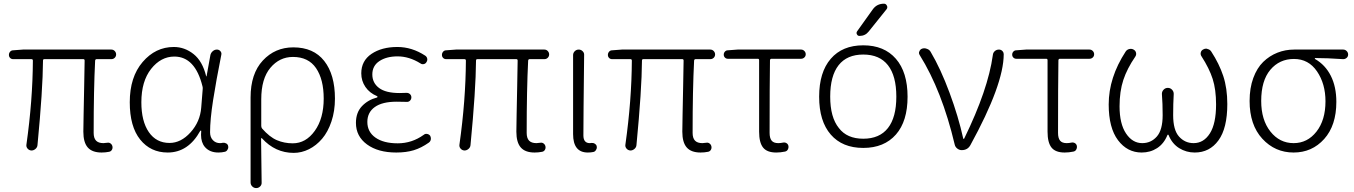

<svg xmlns="http://www.w3.org/2000/svg" viewBox="-20 -796 7181 1018"><path d="M518.6 12.7Q468.8 12.7 445.3 -14.2Q421.9 -41 421.9 -97.7Q421.9 -126 423.3 -189.9Q424.8 -253.9 426.3 -339.4Q427.7 -424.8 428.7 -474.6Q428.7 -482.4 421.9 -482.4H214.8Q208 -482.4 208 -474.6Q207 -319.3 178.7 -26.4Q177.7 -14.6 168 -6.3Q158.2 2 146.5 2Q133.8 1 126 -8.3Q118.2 -17.6 120.1 -29.3Q153.3 -264.6 154.3 -474.6Q154.3 -482.4 146.5 -482.4H49.8Q40 -482.4 33.7 -488.8Q27.3 -495.1 27.3 -504.9Q27.3 -514.6 33.7 -522Q40 -529.3 49.8 -529.3L101.6 -533.2H570.3Q581.1 -533.2 588.4 -525.4Q595.7 -517.6 595.7 -507.3Q595.7 -497.1 588.4 -489.7Q581.1 -482.4 570.3 -482.4H492.2Q485.4 -482.4 484.4 -474.6Q476.6 -321.3 476.6 -91.8Q476.6 -63.5 489.3 -50.3Q502 -37.1 528.3 -37.1Q535.2 -37.1 548.8 -39.1Q558.6 -41 566.4 -35.2Q574.2 -29.3 576.2 -19.5Q578.1 -9.8 573.2 -1.5Q568.4 6.8 558.6 8.8Q539.1 12.7 518.6 12.7Z M869.1 12.7Q778.3 12.7 723.1 -56.2Q668 -125 668 -253.9Q668 -387.7 736.3 -467.3Q804.7 -546.9 901.4 -546.9Q959 -546.9 1006.3 -509.3Q1053.7 -471.7 1073.2 -391.6Q1073.2 -390.6 1074.2 -390.6Q1075.2 -390.6 1075.2 -391.6L1095.7 -504.9Q1098.6 -516.6 1108.4 -524.9Q1118.2 -533.2 1129.9 -533.2Q1141.6 -533.2 1148.9 -524.4Q1156.2 -515.6 1153.3 -504.9Q1126 -368.2 1109.9 -265.1Q1093.8 -162.1 1093.8 -94.7Q1093.8 -68.4 1108.9 -52.7Q1124 -37.1 1146.5 -37.1Q1153.3 -37.1 1162.1 -39.1Q1170.9 -40 1179.2 -35.6Q1187.5 -31.2 1189.5 -22.5Q1190.4 -18.6 1190.4 -15.6Q1190.4 -8.8 1186.5 -2.9Q1181.6 6.8 1171.9 8.8Q1156.2 12.7 1137.7 12.7Q1091.8 12.7 1066.4 -16.6Q1045.9 -41 1045.9 -81.1Q1045.9 -90.8 1046.9 -101.6Q1046.9 -103.5 1044.9 -103.5Q1043 -103.5 1042 -102.5Q978.5 12.7 869.1 12.7ZM878.9 -38.1Q939.5 -38.1 990.2 -94.2Q1041 -150.4 1046.9 -225.6L1054.7 -323.2Q1055.7 -331.1 1053.7 -337.9Q1014.6 -496.1 904.3 -496.1Q833 -496.1 781.2 -430.7Q729.5 -365.2 729.5 -253.9Q729.5 -153.3 769 -95.7Q808.6 -38.1 878.9 -38.1Z M1308.6 170.9V-279.3Q1308.6 -405.3 1373.5 -475.1Q1438.5 -544.9 1535.2 -544.9Q1642.6 -544.9 1699.2 -472.7Q1755.9 -400.4 1755.9 -273.4Q1755.9 -207 1737.3 -151.9Q1718.8 -96.7 1688 -60.5Q1657.2 -24.4 1618.2 -4.9Q1579.1 14.6 1537.1 14.6Q1439.5 14.6 1369.1 -62.5Q1367.2 -64.5 1365.7 -63.5Q1364.3 -62.5 1364.3 -60.5Q1366.2 62.5 1367.2 170.9Q1368.2 183.6 1359.4 192.4Q1350.6 201.2 1338.4 201.2Q1326.2 201.2 1317.4 192.4Q1308.6 183.6 1308.6 170.9ZM1532.2 -36.1Q1601.6 -36.1 1648.9 -102.1Q1696.3 -168 1696.3 -273.4Q1696.3 -375 1655.8 -434.6Q1615.2 -494.1 1533.2 -494.1Q1461.9 -494.1 1413.6 -436.5Q1365.2 -378.9 1365.2 -269.5V-128.9Q1365.2 -121.1 1369.1 -115.2Q1409.2 -69.3 1448.2 -52.7Q1487.3 -36.1 1532.2 -36.1Z M2081.1 12.7Q1984.4 12.7 1925.8 -30.3Q1867.2 -73.2 1867.2 -144.5Q1867.2 -199.2 1898.9 -232.9Q1930.7 -266.6 1979.5 -279.3Q1981.4 -280.3 1981.4 -282.7Q1981.4 -285.2 1979.5 -286.1Q1939.5 -302.7 1917.5 -335Q1895.5 -367.2 1895.5 -407.2Q1895.5 -473.6 1949.7 -510.3Q2003.9 -546.9 2086.9 -546.9Q2164.1 -546.9 2234.4 -501Q2243.2 -495.1 2245.1 -485.4Q2247.1 -475.6 2241.2 -466.8Q2236.3 -458 2226.6 -456.1Q2216.8 -454.1 2209 -460Q2149.4 -497.1 2087.9 -497.1Q2029.3 -497.1 1991.7 -472.2Q1954.1 -447.3 1954.1 -401.4Q1954.1 -356.4 1989.7 -329.6Q2025.4 -302.7 2098.6 -302.7Q2122.1 -302.7 2135.7 -303.7Q2146.5 -303.7 2153.8 -296.9Q2161.1 -290 2161.1 -279.8Q2161.1 -269.5 2153.8 -262.2Q2146.5 -254.9 2135.7 -255.9Q2107.4 -256.8 2083 -256.8Q2006.8 -256.8 1967.3 -228.5Q1927.7 -200.2 1927.7 -149.4Q1927.7 -96.7 1970.7 -66.4Q2013.7 -36.1 2088.9 -36.1Q2164.1 -36.1 2226.6 -81.1Q2234.4 -87.9 2244.6 -85.9Q2254.9 -84 2260.7 -76.2Q2264.6 -69.3 2264.6 -61.5Q2264.6 -47.9 2253.9 -40Q2213.9 -11.7 2173.8 0.5Q2133.8 12.7 2081.1 12.7Z M2814.5 12.7Q2764.6 12.7 2741.2 -14.2Q2717.8 -41 2717.8 -97.7Q2717.8 -126 2719.2 -189.9Q2720.7 -253.9 2722.2 -339.4Q2723.6 -424.8 2724.6 -474.6Q2724.6 -482.4 2717.8 -482.4H2510.7Q2503.9 -482.4 2503.9 -474.6Q2502.9 -319.3 2474.6 -26.4Q2473.6 -14.6 2463.9 -6.3Q2454.1 2 2442.4 2Q2429.7 1 2421.9 -8.3Q2414.1 -17.6 2416 -29.3Q2449.2 -264.6 2450.2 -474.6Q2450.2 -482.4 2442.4 -482.4H2345.7Q2335.9 -482.4 2329.6 -488.8Q2323.2 -495.1 2323.2 -504.9Q2323.2 -514.6 2329.6 -522Q2335.9 -529.3 2345.7 -529.3L2397.5 -533.2H2866.2Q2877 -533.2 2884.3 -525.4Q2891.6 -517.6 2891.6 -507.3Q2891.6 -497.1 2884.3 -489.7Q2877 -482.4 2866.2 -482.4H2788.1Q2781.2 -482.4 2780.3 -474.6Q2772.5 -321.3 2772.5 -91.8Q2772.5 -63.5 2785.2 -50.3Q2797.9 -37.1 2824.2 -37.1Q2831.1 -37.1 2844.7 -39.1Q2854.5 -41 2862.3 -35.2Q2870.1 -29.3 2872.1 -19.5Q2874 -9.8 2869.1 -1.5Q2864.3 6.8 2854.5 8.8Q2835 12.7 2814.5 12.7Z M3096.7 12.7Q3018.6 12.7 3018.6 -85V-503.9Q3018.6 -515.6 3027.3 -524.4Q3036.1 -533.2 3048.3 -533.2Q3060.5 -533.2 3069.3 -524.4Q3078.1 -515.6 3077.1 -503.9Q3073.2 -168 3073.2 -78.1Q3073.2 -37.1 3107.4 -37.1Q3111.3 -37.1 3116.2 -38.1Q3126 -39.1 3133.8 -34.2Q3141.6 -29.3 3143.6 -21.5Q3144.5 -17.6 3144.5 -14.6Q3144.5 -7.8 3140.6 -2Q3135.7 7.8 3126 9.8Q3112.3 12.7 3096.7 12.7Z M3694.3 12.7Q3644.5 12.7 3621.1 -14.2Q3597.7 -41 3597.7 -97.7Q3597.7 -126 3599.1 -189.9Q3600.6 -253.9 3602.1 -339.4Q3603.5 -424.8 3604.5 -474.6Q3604.5 -482.4 3597.7 -482.4H3390.6Q3383.8 -482.4 3383.8 -474.6Q3382.8 -319.3 3354.5 -26.4Q3353.5 -14.6 3343.8 -6.3Q3334 2 3322.3 2Q3309.6 1 3301.8 -8.3Q3293.9 -17.6 3295.9 -29.3Q3329.1 -264.6 3330.1 -474.6Q3330.1 -482.4 3322.3 -482.4H3225.6Q3215.8 -482.4 3209.5 -488.8Q3203.1 -495.1 3203.1 -504.9Q3203.1 -514.6 3209.5 -522Q3215.8 -529.3 3225.6 -529.3L3277.3 -533.2H3746.1Q3756.8 -533.2 3764.2 -525.4Q3771.5 -517.6 3771.5 -507.3Q3771.5 -497.1 3764.2 -489.7Q3756.8 -482.4 3746.1 -482.4H3668Q3661.1 -482.4 3660.2 -474.6Q3652.3 -321.3 3652.3 -91.8Q3652.3 -63.5 3665 -50.3Q3677.7 -37.1 3704.1 -37.1Q3710.9 -37.1 3724.6 -39.1Q3734.4 -41 3742.2 -35.2Q3750 -29.3 3752 -19.5Q3753.9 -9.8 3749 -1.5Q3744.1 6.8 3734.4 8.8Q3714.8 12.7 3694.3 12.7Z M4095.7 12.7Q4046.9 12.7 4025.9 -13.7Q4004.9 -40 4004.9 -97.7V-476.6Q4004.9 -484.4 3998 -484.4H3838.9Q3830.1 -484.4 3823.7 -490.7Q3817.4 -497.1 3817.4 -506.3Q3817.4 -515.6 3823.7 -522.5Q3830.1 -529.3 3838.9 -529.3L3890.6 -533.2H4227.5Q4237.3 -533.2 4244.6 -525.9Q4252 -518.6 4252 -508.3Q4252 -498 4244.6 -491.2Q4237.3 -484.4 4227.5 -484.4H4070.3Q4063.5 -484.4 4062.5 -476.6Q4060.5 -345.7 4060.5 -91.8Q4060.5 -63.5 4071.3 -50.3Q4082 -37.1 4106.4 -37.1Q4118.2 -37.1 4131.8 -40Q4141.6 -42 4149.9 -37.1Q4158.2 -32.2 4160.2 -22.5Q4162.1 -12.7 4157.2 -3.4Q4152.3 5.9 4141.6 7.8Q4118.2 12.7 4095.7 12.7Z M4427.7 -117.2Q4470.7 -60.5 4557.1 -60.5Q4643.6 -60.5 4688 -117.2Q4732.4 -173.8 4732.4 -283.7Q4732.4 -393.6 4688 -450.2Q4643.6 -506.8 4557.1 -506.8Q4470.7 -506.8 4426.3 -450.2Q4381.8 -393.6 4381.8 -283.7Q4381.8 -173.8 4427.7 -117.2ZM4730.5 -83Q4668 -11.7 4557.1 -11.7Q4446.3 -11.7 4384.8 -82.5Q4323.2 -153.3 4323.2 -283.2Q4323.2 -413.1 4384.8 -484.4Q4446.3 -555.7 4557.1 -555.7Q4668 -555.7 4730 -484.4Q4792 -413.1 4792 -283.2Q4792 -153.3 4730.5 -83ZM4607.4 -746.1Q4628.9 -776.4 4667 -776.4Q4677.7 -776.4 4682.6 -765.6Q4684.6 -761.7 4684.6 -757.8Q4684.6 -752 4680.7 -747.1L4585.9 -628.9Q4567.4 -605.5 4537.1 -605.5Q4527.3 -605.5 4523.4 -614.3Q4521.5 -617.2 4521.5 -621.1Q4521.5 -626 4524.4 -629.9Z M5125 -26.4Q5110.4 0 5079.1 0Q5066.4 0 5055.7 -8.3Q5044.9 -16.6 5042 -29.3Q4974.6 -314.5 4856.4 -503.9Q4852.5 -509.8 4852.5 -515.6Q4852.5 -519.5 4854.5 -523.4Q4858.4 -534.2 4869.1 -538.1Q4875 -540 4880.9 -540Q4887.7 -540 4894.5 -537.1Q4907.2 -533.2 4914.1 -521.5Q4967.8 -430.7 5014.6 -304.2Q5061.5 -177.7 5086.9 -62.5Q5086.9 -59.6 5089.4 -59.6Q5091.8 -59.6 5092.8 -62.5Q5218.8 -320.3 5244.1 -503.9Q5245.1 -516.6 5254.4 -524.9Q5263.7 -533.2 5276.4 -533.2Q5288.1 -533.2 5295.9 -524.4Q5301.8 -517.6 5301.8 -508.8Q5301.8 -348.6 5125 -26.4Z M5625 12.7Q5576.2 12.7 5555.2 -13.7Q5534.2 -40 5534.2 -97.7V-476.6Q5534.2 -484.4 5527.3 -484.4H5368.2Q5359.4 -484.4 5353 -490.7Q5346.7 -497.1 5346.7 -506.3Q5346.7 -515.6 5353 -522.5Q5359.4 -529.3 5368.2 -529.3L5419.9 -533.2H5756.8Q5766.6 -533.2 5773.9 -525.9Q5781.2 -518.6 5781.2 -508.3Q5781.2 -498 5773.9 -491.2Q5766.6 -484.4 5756.8 -484.4H5599.6Q5592.8 -484.4 5591.8 -476.6Q5589.8 -345.7 5589.8 -91.8Q5589.8 -63.5 5600.6 -50.3Q5611.3 -37.1 5635.7 -37.1Q5647.5 -37.1 5661.1 -40Q5670.9 -42 5679.2 -37.1Q5687.5 -32.2 5689.5 -22.5Q5691.4 -12.7 5686.5 -3.4Q5681.6 5.9 5670.9 7.8Q5647.5 12.7 5625 12.7Z M6033.2 12.7Q5957 12.7 5907.7 -52.7Q5858.4 -118.2 5858.4 -242.2Q5858.4 -384.8 5948.2 -522.5Q5955.1 -533.2 5967.8 -536.1Q5971.7 -537.1 5975.6 -537.1Q5983.4 -537.1 5990.2 -533.2Q6001 -527.3 6003.4 -516.1Q6005.9 -504.9 5999 -495.1Q5956.1 -432.6 5936 -372.1Q5916 -311.5 5916 -232.4Q5916 -139.6 5950.2 -88.4Q5984.4 -37.1 6036.1 -37.1Q6083 -37.1 6113.8 -72.3Q6144.5 -107.4 6144.5 -185.5Q6144.5 -247.1 6140.6 -295.9Q6139.6 -309.6 6148.9 -319.8Q6158.2 -330.1 6171.9 -330.1Q6185.5 -330.1 6194.8 -319.8Q6204.1 -309.6 6203.1 -295.9Q6200.2 -246.1 6200.2 -185.5Q6200.2 -106.4 6231.4 -71.8Q6262.7 -37.1 6308.6 -37.1Q6362.3 -37.1 6395 -88.9Q6427.7 -140.6 6427.7 -242.2Q6427.7 -321.3 6409.7 -377.4Q6391.6 -433.6 6350.6 -497.1Q6343.8 -506.8 6346.7 -518.1Q6349.6 -529.3 6360.4 -534.2Q6367.2 -538.1 6375 -538.1Q6378.9 -538.1 6382.8 -536.1Q6395.5 -533.2 6402.3 -522.5Q6444.3 -458 6465.8 -393.1Q6487.3 -328.1 6487.3 -244.1Q6487.3 -116.2 6440.4 -51.8Q6393.6 12.7 6314.5 12.7Q6269.5 12.7 6231.9 -10.7Q6194.3 -34.2 6175.8 -80.1Q6174.8 -82 6172.9 -82Q6170.9 -82 6169.9 -80.1Q6151.4 -34.2 6115.2 -10.7Q6079.1 12.7 6033.2 12.7Z M6838.9 12.7Q6740.2 12.7 6672.9 -60.5Q6605.5 -133.8 6605.5 -260.7Q6605.5 -329.1 6625 -382.3Q6644.5 -435.5 6677.7 -467.8Q6710.9 -500 6752.9 -516.6Q6794.9 -533.2 6841.8 -533.2H7101.6Q7112.3 -533.2 7120.1 -525.4Q7127.9 -517.6 7127.9 -506.8Q7127.9 -496.1 7120.1 -489.3Q7112.3 -482.4 7101.6 -482.4Q7015.6 -488.3 6953.1 -488.3Q6951.2 -488.3 6951.2 -486.3Q6951.2 -484.4 6952.1 -483.4Q7006.8 -452.1 7036.1 -394Q7065.4 -335.9 7065.4 -255.9Q7065.4 -130.9 7001 -59.1Q6936.5 12.7 6838.9 12.7ZM6838.9 -37.1Q6912.1 -37.1 6960 -98.1Q7007.8 -159.2 7007.8 -258.8Q7007.8 -351.6 6962.9 -417.5Q6918 -483.4 6840.8 -483.4Q6763.7 -483.4 6715.3 -425.8Q6667 -368.2 6667 -260.7Q6667 -160.2 6715.8 -98.6Q6764.6 -37.1 6838.9 -37.1Z"/></svg>

Font: Gen Jyuu Gothic P Light
Style: Regular
Weight: 200
Designer: [Source Han Sans]
Ryoko NISHIZUKA  (kana & ideographs); Paul D. Hunt (Latin, Greek & Cyrillic); Wenlong ZHANG  (bopomofo
Version: Version 1.002.20150607